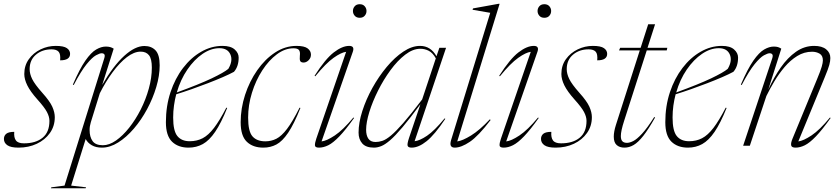

<svg xmlns="http://www.w3.org/2000/svg" viewBox="-34 -762 4391 1004"><path d="M40.5 -72.5Q38 -43 49 -28Q60 -12.5 91 -12.5Q153 -12.5 188.8 -41.8Q224.5 -71 224.5 -130Q224.5 -151.5 211.5 -176.2Q198.5 -201 161.5 -242Q124.5 -283.5 108.8 -315.5Q93 -347.5 93 -375Q93 -419.5 116.8 -452.5Q140.5 -485.5 178.2 -503.8Q216 -522 257.5 -522Q299 -522 315.8 -510.2Q332.5 -498.5 332.5 -480.5Q332.5 -446.5 280.5 -446.5Q283.5 -479.5 272.5 -491.5Q261.5 -504 235.5 -504Q187 -504 154 -476.2Q121 -448.5 121 -400.5Q121 -376 134.2 -348.8Q147.5 -321.5 187 -277Q226.5 -233 239.5 -203.8Q252.5 -174.5 252.5 -149.5Q252.5 -102.5 227 -66.5Q201.5 -30.5 158.5 -10.2Q115.5 10 63 10Q22.5 10 4.5 -2.5Q-13.5 -15 -13.5 -35.5Q-13.5 -52.5 -1.2 -62.5Q11 -72.5 40.5 -72.5Z M416 217.5 414 222.5H232L234.5 217.5L303.5 208.5L510.5 -455Q516 -471.5 511.8 -477.5Q507.5 -483.5 497.5 -483.5Q487.5 -483.5 467.8 -472.8Q448 -462 419 -426.5Q390 -391 351.5 -317.5L347 -319.5Q382.5 -402 412.5 -445Q442.5 -488 469 -503.2Q495.5 -518.5 519 -518.5Q532.5 -518.5 542.2 -515.8Q552 -513 560.5 -507.5L500.5 -318Q558.5 -418 615.5 -469.8Q672.5 -521.5 721 -521.5Q757.5 -521.5 779.2 -498.8Q801 -476 801 -420.5Q801 -366.5 783.2 -307Q765.5 -247.5 735.2 -191.2Q705 -135 666 -89.5Q627 -44 584 -17Q541 10 499 10Q467.5 10 446 -2.5Q424.5 -15 414 -35L338 208.5ZM441 -123Q434.5 -102 434.5 -82Q434.5 -46 450.2 -24.2Q466 -2.5 504 -2.5Q537 -2.5 572.5 -27.2Q608 -52 641.5 -94.2Q675 -136.5 701.8 -189.2Q728.5 -242 744.2 -298.8Q760 -355.5 760 -408.5Q760 -454.5 745 -473.2Q730 -492 701.5 -492Q667 -492 629 -462.8Q591 -433.5 554.8 -384.2Q518.5 -335 488 -274.5Z M1154 -197.5Q1122 -118 1091.2 -72.8Q1060.5 -27.5 1026.8 -8.8Q993 10 952 10Q897.5 10 865.5 -21.2Q833.5 -52.5 833.5 -123Q833.5 -207 857.5 -279.5Q881.5 -352 923.2 -406.5Q965 -461 1018.2 -491.5Q1071.5 -522 1129.5 -522Q1172 -522 1193 -503.5Q1214 -485 1214 -461Q1214 -414.5 1189.5 -386.5Q1166.5 -374 1130.8 -358.5Q1095 -343 1052.8 -326.8Q1010.5 -310.5 967.8 -295.5Q925 -280.5 887.5 -269Q880 -240.5 875.8 -210Q871.5 -179.5 871.5 -147.5Q871.5 -77.5 893.5 -50.5Q915.5 -23.5 958 -23.5Q995.5 -23.5 1025.8 -39.2Q1056 -55 1085.2 -93.2Q1114.5 -131.5 1149.5 -199ZM1113 -510Q1069 -510 1025.2 -480.2Q981.5 -450.5 945.8 -398.2Q910 -346 890.5 -278.5Q1008.5 -321.5 1073 -352.2Q1137.5 -383 1160 -402Q1185 -444.5 1170.8 -477.2Q1156.5 -510 1113 -510Z M1500.5 -509.5Q1456 -509.5 1413.8 -478Q1371.5 -446.5 1337.5 -394Q1303.5 -341.5 1283.5 -277Q1263.5 -212.5 1263.5 -147Q1263.5 -75 1286.2 -49Q1309 -23 1353.5 -23Q1384.5 -23 1411.2 -36.5Q1438 -50 1466.8 -87.8Q1495.5 -125.5 1532.5 -199L1537 -197.5Q1503 -112.5 1472.8 -67.8Q1442.5 -23 1411.5 -6.5Q1380.5 10 1343 10Q1288.5 10 1256.5 -20.8Q1224.5 -51.5 1224.5 -123Q1224.5 -195 1247.5 -265.8Q1270.5 -336.5 1311 -394.5Q1351.5 -452.5 1404.2 -487.2Q1457 -522 1516.5 -522Q1557.5 -522 1574.8 -508.8Q1592 -495.5 1592 -476.5Q1592 -459 1579.8 -447Q1567.5 -435 1554 -435Q1540 -435 1536 -442.8Q1532 -450.5 1534 -470.5Q1536.5 -491 1529.5 -500.2Q1522.5 -509.5 1500.5 -509.5Z M1811.5 -704.5Q1811.5 -718.5 1820.8 -729.2Q1830 -740 1847 -740Q1864 -740 1873.2 -729.2Q1882.5 -718.5 1882.5 -704.5Q1882.5 -690.5 1873.2 -679.8Q1864 -669 1847 -669Q1830 -669 1820.8 -679.8Q1811.5 -690.5 1811.5 -704.5ZM1620 -37 1776 -491Q1750.5 -488 1710.2 -459.5Q1670 -431 1614.5 -363L1611 -366Q1667 -453.5 1711.2 -487.8Q1755.5 -522 1792 -522Q1821.5 -522 1811 -491.5L1647.5 -22.5Q1673.5 -25 1716.5 -53.5Q1759.5 -82 1814 -147.5L1817.5 -145Q1773 -82.5 1740.5 -48.8Q1708 -15 1682.8 -2.5Q1657.5 10 1634 10Q1613 10 1612.8 -2.5Q1612.5 -15 1620 -37Z M2105 -41 2164.5 -217Q2109 -142 2070.8 -96.8Q2032.5 -51.5 2005.8 -28.5Q1979 -5.5 1959.2 2.2Q1939.5 10 1921.5 10Q1879.5 10 1860.2 -12Q1841 -34 1841 -68.5Q1841 -120 1860.5 -181Q1880 -242 1913.2 -302Q1946.5 -362 1988.2 -412Q2030 -462 2075 -492Q2120 -522 2162.5 -522Q2218 -522 2248.5 -468L2263.5 -512H2298.5L2134 -23.5Q2160 -26 2198.8 -52Q2237.5 -78 2291 -143L2294.5 -140.5Q2239 -57.5 2197 -23.8Q2155 10 2118.5 10Q2101.5 10 2097.8 1Q2094 -8 2105 -41ZM1880.5 -83.5Q1880.5 -54 1892.2 -36.8Q1904 -19.5 1930 -19.5Q1947 -19.5 1965.5 -25.5Q1984 -31.5 2009.8 -52.8Q2035.5 -74 2075 -119Q2114.5 -164 2173.5 -242L2245 -457Q2228.5 -486 2207.8 -496.5Q2187 -507 2164 -507Q2125 -507 2084.8 -476Q2044.5 -445 2008 -395.2Q1971.5 -345.5 1942.8 -288Q1914 -230.5 1897.2 -176.2Q1880.5 -122 1880.5 -83.5Z M2529.5 -695 2437 -711 2439.5 -718 2572 -742H2578.5L2357 -22.5Q2384.5 -26 2429.2 -53.5Q2474 -81 2527.5 -138L2531.5 -134.5Q2468 -51 2423 -20.5Q2378 10 2343.5 10Q2329.5 10 2324 1Q2318.5 -8 2325 -30Z M2777 -704.5Q2777 -718.5 2786.2 -729.2Q2795.5 -740 2812.5 -740Q2829.5 -740 2838.8 -729.2Q2848 -718.5 2848 -704.5Q2848 -690.5 2838.8 -679.8Q2829.5 -669 2812.5 -669Q2795.5 -669 2786.2 -679.8Q2777 -690.5 2777 -704.5ZM2585.5 -37 2741.5 -491Q2716 -488 2675.8 -459.5Q2635.5 -431 2580 -363L2576.5 -366Q2632.5 -453.5 2676.8 -487.8Q2721 -522 2757.5 -522Q2787 -522 2776.5 -491.5L2613 -22.5Q2639 -25 2682 -53.5Q2725 -82 2779.5 -147.5L2783 -145Q2738.5 -82.5 2706 -48.8Q2673.5 -15 2648.2 -2.5Q2623 10 2599.5 10Q2578.5 10 2578.2 -2.5Q2578 -15 2585.5 -37Z M2849 -72.5Q2846.5 -43 2857.5 -28Q2868.5 -12.5 2899.5 -12.5Q2961.5 -12.5 2997.2 -41.8Q3033 -71 3033 -130Q3033 -151.5 3020 -176.2Q3007 -201 2970 -242Q2933 -283.5 2917.2 -315.5Q2901.5 -347.5 2901.5 -375Q2901.5 -419.5 2925.2 -452.5Q2949 -485.5 2986.8 -503.8Q3024.5 -522 3066 -522Q3107.5 -522 3124.2 -510.2Q3141 -498.5 3141 -480.5Q3141 -446.5 3089 -446.5Q3092 -479.5 3081 -491.5Q3070 -504 3044 -504Q2995.5 -504 2962.5 -476.2Q2929.5 -448.5 2929.5 -400.5Q2929.5 -376 2942.8 -348.8Q2956 -321.5 2995.5 -277Q3035 -233 3048 -203.8Q3061 -174.5 3061 -149.5Q3061 -102.5 3035.5 -66.5Q3010 -30.5 2967 -10.2Q2924 10 2871.5 10Q2831 10 2813 -2.5Q2795 -15 2795 -35.5Q2795 -52.5 2807.2 -62.5Q2819.5 -72.5 2849 -72.5Z M3229.5 -129.5Q3212.5 -77 3212.5 -50.5Q3212.5 -31 3220.8 -23Q3229 -15 3244.5 -15Q3258.5 -15 3277.5 -24.5Q3296.5 -34 3323.2 -62.8Q3350 -91.5 3387 -150L3391.5 -147.5Q3357 -86 3330 -51.8Q3303 -17.5 3279.5 -3.8Q3256 10 3231.5 10Q3206 10 3190.8 -3.5Q3175.5 -17 3175.5 -47.5Q3175.5 -73.5 3187 -109.5L3311.5 -498.5H3203L3209 -512H3316L3355.5 -635H3391.5L3352 -512H3455.5L3452.5 -498.5H3348Z M3765.5 -197.5Q3733.5 -118 3702.8 -72.8Q3672 -27.5 3638.2 -8.8Q3604.5 10 3563.5 10Q3509 10 3477 -21.2Q3445 -52.5 3445 -123Q3445 -207 3469 -279.5Q3493 -352 3534.8 -406.5Q3576.5 -461 3629.8 -491.5Q3683 -522 3741 -522Q3783.5 -522 3804.5 -503.5Q3825.5 -485 3825.5 -461Q3825.5 -414.5 3801 -386.5Q3778 -374 3742.2 -358.5Q3706.5 -343 3664.2 -326.8Q3622 -310.5 3579.2 -295.5Q3536.5 -280.5 3499 -269Q3491.5 -240.5 3487.2 -210Q3483 -179.5 3483 -147.5Q3483 -77.5 3505 -50.5Q3527 -23.5 3569.5 -23.5Q3607 -23.5 3637.2 -39.2Q3667.5 -55 3696.8 -93.2Q3726 -131.5 3761 -199ZM3724.5 -510Q3680.5 -510 3636.8 -480.2Q3593 -450.5 3557.2 -398.2Q3521.5 -346 3502 -278.5Q3620 -321.5 3684.5 -352.2Q3749 -383 3771.5 -402Q3796.5 -444.5 3782.2 -477.2Q3768 -510 3724.5 -510Z M3844.5 -317.5 3840 -319.5Q3875.5 -402 3905.5 -445Q3935.5 -488 3962 -503.2Q3988.5 -518.5 4012 -518.5Q4025.5 -518.5 4034.2 -515.8Q4043 -513 4051.5 -507.5L3983.5 -293.5Q4012.5 -357 4048.5 -408.8Q4084.5 -460.5 4128.2 -491.2Q4172 -522 4223.5 -522Q4264 -522 4286 -504.2Q4308 -486.5 4308 -458.5Q4308 -442.5 4302.5 -422.2Q4297 -402 4278.5 -357.5L4140.5 -22.5Q4167 -25.5 4209.8 -54Q4252.5 -82.5 4306 -147.5L4309.5 -145Q4265 -82.5 4232.5 -48.8Q4200 -15 4174.8 -2.5Q4149.5 10 4126 10Q4105 10 4103 -2.5Q4101 -15 4110 -36.5L4238.5 -348Q4257 -392.5 4263 -413.5Q4269 -434.5 4269 -446Q4269 -471.5 4251.8 -481.5Q4234.5 -491.5 4212.5 -491.5Q4171 -491.5 4135 -469.2Q4099 -447 4069 -411.8Q4039 -376.5 4015 -336.2Q3991 -296 3973.5 -260L3887 0H3852L4003.5 -455Q4009 -471 4004.8 -477.2Q4000.5 -483.5 3990.5 -483.5Q3980.5 -483.5 3960.8 -472.8Q3941 -462 3912 -426.5Q3883 -391 3844.5 -317.5Z"/></svg>

Font: Newsreader Display ExtraLight
Style: Italic
Weight: 275
Italic angle: -17°
Designer: Hugues Gentile
Foundry: Production Type
Version: Version 1.002